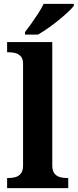

<svg xmlns="http://www.w3.org/2000/svg" viewBox="-20 -979 404 999"><path d="M17 0V-53H29Q44 -53 60.5 -57.5Q77 -62 88.5 -76Q100 -90 100 -118V-646Q100 -673 88 -686Q76 -699 59.5 -703Q43 -707 29 -707H17V-760H252V-118Q252 -90 263.5 -76Q275 -62 292 -57.5Q309 -53 323 -53H335V0ZM110 -812Q125 -831 143.5 -857Q162 -883 179.5 -910Q197 -937 207 -959H364V-949Q355 -936 333.5 -916Q312 -896 285 -874Q258 -852 230 -832.5Q202 -813 178 -799H110Z"/></svg>

Font: NotoSerif-Bold
Style: Regular
Weight: 700
Designer: Monotype Design Team
Foundry: Monotype Imaging Inc.
Version: Version 2.007; ttfautohint (v1.8) -l 8 -r 50 -G 200 -x 14 -D